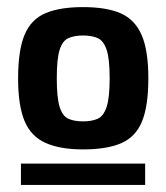

<svg xmlns="http://www.w3.org/2000/svg" viewBox="-20 -778 469 541"><path d="M39 -257V-317H389V-257ZM140 -557Q140 -503 148 -477Q156 -451 172.5 -443.5Q189 -436 214 -436Q239 -436 255.5 -443.5Q272 -451 280.5 -477Q289 -503 289 -557Q289 -612 280.5 -637.5Q272 -663 255.5 -670.5Q239 -678 214 -678Q189 -678 172.5 -670.5Q156 -663 148 -637.5Q140 -612 140 -557ZM31 -557Q31 -637 49.5 -680.5Q68 -724 108.5 -741Q149 -758 214 -758Q280 -758 320 -740.5Q360 -723 379 -679.5Q398 -636 398 -557Q398 -479 380 -435.5Q362 -392 321.5 -374.5Q281 -357 214 -357Q149 -357 108 -375.5Q67 -394 49 -437.5Q31 -481 31 -557Z"/></svg>

Font: Exo Thin SemiBold
Style: Regular
Weight: 600
Version: Version 2.000